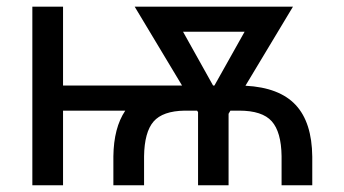

<svg xmlns="http://www.w3.org/2000/svg" viewBox="-20 -548 1017 568"><path d="M315.4 0V-85.4Q316.4 -169.9 350.6 -220.7H166.5V0H75.7V-528.3H166.5V-294.9H518.6L378.4 -528.3H846.7L706.1 -294.4Q806.6 -289.1 854.7 -237.5Q902.8 -186 903.8 -84.5V0H813V-86.4Q812 -157.7 783.9 -189.2Q755.9 -220.7 687.5 -220.7H661.6L656.2 -211.4V0H565.9V-216.3L563 -220.7H526.4Q461.4 -219.7 434.3 -188.5Q407.2 -157.2 406.2 -85.4V0ZM610.4 -294.9H614.3L703.6 -454.1H521.5Z"/></svg>

Font: Roboto-o
Style: o-Regular
Weight: 400
Designer: Google
Version: Version 2.134; 2016; ttfautohint (v1.6)